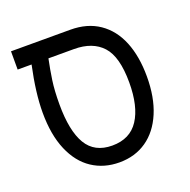

<svg xmlns="http://www.w3.org/2000/svg" viewBox="-113 -719 826 835"><g transform="rotate(-20 300.0 -301.0)"><path d="M61.5 -311Q61.5 -402 88 -524.5H23.5V-609H298Q376.5 -609 431.2 -571.5Q486 -534 513.8 -465.5Q541.5 -397 541.5 -304Q541.5 -208 512 -138Q482.5 -68 428.8 -30.8Q375 6.5 302.5 6.5Q231.5 6.5 177 -29.5Q122.5 -65.5 92 -137Q61.5 -208.5 61.5 -311ZM460.5 -306Q460.5 -425.5 415.2 -475Q370 -524.5 284 -524.5H166Q156 -476.5 149.2 -429.8Q142.5 -383 142.5 -320Q142.5 -197 179.5 -135Q216.5 -73 298 -73Q380.5 -73 420.5 -134.2Q460.5 -195.5 460.5 -306Z"/></g></svg>

Font: JuliaMono
Style: Regular
Weight: 400
Monospace: yes
Designer: cormullion
Foundry: corm
Version: Version 0.055; ttfautohint (v1.8.4)